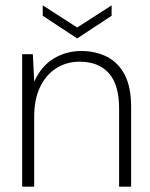

<svg xmlns="http://www.w3.org/2000/svg" viewBox="-20 -699 563 719"><path d="M63 0V-496H103L108 -395H109Q135 -452 181.5 -480Q228 -508 284 -508Q338 -508 380.5 -486.5Q423 -465 447 -419Q471 -373 471 -299V0H426V-293Q426 -382 387.5 -425Q349 -468 278 -468Q230 -468 191.5 -444Q153 -420 130.5 -374Q108 -328 108 -261V0ZM269 -555 140 -640V-679L269 -596L398 -679V-640Z"/></svg>

Font: DM Sans 28pt ExtraLight
Style: Regular
Weight: 250
Version: Version 4.004;gftools[0.9.30]